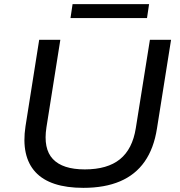

<svg xmlns="http://www.w3.org/2000/svg" viewBox="-20 -897 869 926"><path d="M382 9Q302 9 244 -10Q186 -29 151 -67Q116 -105 104 -160.5Q92 -216 103 -288L169 -705H271L204 -283Q188 -180 235 -130Q282 -80 389 -80Q498 -80 558.5 -129Q619 -178 635 -279L703 -705H805L737 -277Q722 -181 677.5 -117.5Q633 -54 559 -22.5Q485 9 382 9ZM320 -810 330 -877H699L689 -810Z"/></svg>

Font: Nunito Sans 10pt SemiExpanded Medium
Style: Italic
Weight: 500
Width: 6
Italic angle: -9°
Designer: Vernon Adams
Foundry: Vernon Adams
Version: Version 3.101;gftools[0.9.27]